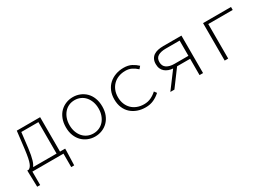

<svg xmlns="http://www.w3.org/2000/svg" viewBox="8 -1225 2985 2130"><g transform="rotate(-30 1500.0 -160.0)"><path d="M190 -248Q184 -201 177.5 -167Q171 -133 163.5 -108Q156 -83 148 -66.5Q140 -50 132 -39H432V-442H213ZM62 172 57 -13V-39H76Q87 -45 97 -56Q107 -67 116.5 -90Q126 -113 134 -152.5Q142 -192 150 -254L177 -480H476V-39H542V-13L536 172H498V0H100V172Z M900 12Q853 12 810.5 -5Q768 -22 736 -54Q704 -86 685.5 -132.5Q667 -179 667 -239Q667 -299 685.5 -346.5Q704 -394 736 -426Q768 -458 810.5 -475Q853 -492 900 -492Q947 -492 989.5 -475Q1032 -458 1064 -426Q1096 -394 1114.5 -346.5Q1133 -299 1133 -239Q1133 -179 1114.5 -132.5Q1096 -86 1064 -54Q1032 -22 989.5 -5Q947 12 900 12ZM900 -27Q940 -27 974.5 -42.5Q1009 -58 1033.5 -86Q1058 -114 1072 -153Q1086 -192 1086 -239Q1086 -287 1072 -326Q1058 -365 1033.5 -393.5Q1009 -422 974.5 -437.5Q940 -453 900 -453Q859 -453 825 -437.5Q791 -422 766.5 -393.5Q742 -365 728 -326Q714 -287 714 -239Q714 -192 728 -153Q742 -114 766.5 -86Q791 -58 825 -42.5Q859 -27 900 -27Z M1547 12Q1491 12 1443.5 -5Q1396 -22 1361 -54Q1326 -86 1306.5 -132.5Q1287 -179 1287 -239Q1287 -299 1307.5 -346.5Q1328 -394 1364 -426Q1400 -458 1447.5 -475Q1495 -492 1549 -492Q1609 -492 1650.5 -470Q1692 -448 1722 -419L1696 -389Q1665 -418 1630 -435.5Q1595 -453 1550 -453Q1502 -453 1462 -437.5Q1422 -422 1393.5 -393.5Q1365 -365 1349.5 -326Q1334 -287 1334 -239Q1334 -192 1349.5 -153Q1365 -114 1393 -86Q1421 -58 1461 -42.5Q1501 -27 1549 -27Q1598 -27 1638.5 -46.5Q1679 -66 1711 -96L1734 -65Q1696 -30 1650 -9Q1604 12 1547 12Z M2241 0V-209H2074L1919 0H1867L2024 -210Q1994 -212 1968 -221.5Q1942 -231 1922.5 -247.5Q1903 -264 1892 -289Q1881 -314 1881 -348Q1881 -384 1894 -409.5Q1907 -435 1929.5 -450.5Q1952 -466 1983.5 -473Q2015 -480 2053 -480H2286V0ZM2064 -247H2241V-442H2064Q2000 -442 1963.5 -420Q1927 -398 1927 -347Q1927 -296 1963.5 -271.5Q2000 -247 2064 -247Z M2563 0V-480H2921V-442H2608V0Z"/></g></svg>

Font: Source Code Pro Light
Style: Regular
Weight: 300
Monospace: yes
Designer: Paul D. Hunt, Teo Tuominen
Foundry: Adobe Systems Incorporated
Version: Version 2.030;PS 1.000;hotconv 16.6.51;makeotf.lib2.5.65220